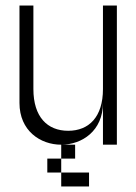

<svg xmlns="http://www.w3.org/2000/svg" viewBox="-20 -520 490 690"><path d="M200 0C275 0 350 -50 350 -150V0H400V-500H350V-200C350 -100 300 -50 225 -50C150 -50 100 -100 100 -200V-500H50V-150C50 -50 125 0 200 0ZM150 100H200V50H150ZM200 150H300V100H200ZM200 50H250V0H200Z"/></svg>

Font: LS-VG5000 Light
Style: Regular
Weight: 400
Designer: Justin Bihan, 2021
Foundry: Justin Bihan, 2021
Version: Version 1.000;Glyphs 3.1.2 (3151)